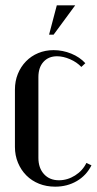

<svg xmlns="http://www.w3.org/2000/svg" viewBox="-20 -691 363 720"><path d="M36 -355Q36 -387 47 -414Q58 -441 77.5 -461Q97 -481 123.5 -492Q150 -503 181 -503Q215 -503 247 -490Q279 -477 300 -454L285 -440Q268 -458 242.5 -469Q217 -480 194 -480Q162 -480 143 -459Q124 -438 124 -402V-99Q124 -61 145 -38Q166 -15 201 -15Q233 -15 261.5 -33Q290 -51 304 -80L323 -71Q304 -33 268 -12Q232 9 187 9Q154 9 126.5 -2Q99 -13 79 -33Q59 -53 47.5 -80.5Q36 -108 36 -140ZM164 -561 193 -671H262L181 -561Z"/></svg>

Font: Moniqa SemBd Heading
Style: Regular
Weight: 600
Designer: Rajesh Rajput
Foundry: Rajesh Rajput
Version: Version 1.000